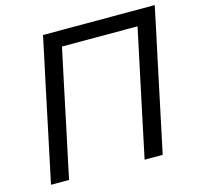

<svg xmlns="http://www.w3.org/2000/svg" viewBox="-104 -823 961 933"><g transform="rotate(-15 376.5 -356.5)"><path d="M40 0Q52.5 -59 64.2 -114Q76 -169 90 -236L140 -473Q154.5 -541 166.5 -597Q178.5 -653 191 -713H753Q741 -654.5 728.8 -597.8Q716.5 -541 702 -472.5L652 -236Q638 -169 626.2 -114Q614.5 -59 602 0H511Q523.5 -59 535.2 -114.2Q547 -169.5 561 -236.5L609 -462.5Q619 -510 628 -552Q637 -594 645.5 -635H265.5Q256.5 -594 247.8 -552Q239 -510 228.5 -461.5L181 -236Q166.5 -169 155 -114Q143.5 -59 131 0Z"/></g></svg>

Font: Commissioner
Style: Italic
Weight: 400
Italic angle: -12°
Designer: Kostas Bartsokas
Foundry: Kostas Bartsokas
Version: Version 1.000; ttfautohint (v1.8.3)